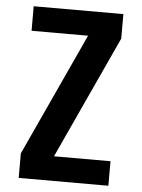

<svg xmlns="http://www.w3.org/2000/svg" viewBox="-53 -777 605 819"><g transform="rotate(5 250.0 -367.5)"><path d="M58 0V-105L300 -630H58V-735H442V-630L200 -105H442V0Z"/></g></svg>

Font: Iosevka SS04 Extrabold
Style: Regular
Weight: 800
Monospace: yes
Designer: Belleve Invis
Foundry: Belleve Invis
Version: Version 19.0.0; ttfautohint (v1.8.4)